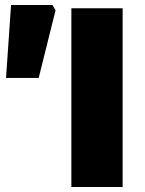

<svg xmlns="http://www.w3.org/2000/svg" viewBox="-20 -744 578 764"><path d="M264 -711H468V0H264ZM24 -724H189L201 -703L134 -434H4Z"/></svg>

Font: Nebula Sans Black
Style: Regular
Weight: 900
Designer: Paul D. Hunt for Adobe (as Source Sans)
Foundry: Nebula Entertainment & Broadcasting LLC
Version: Version 1.010